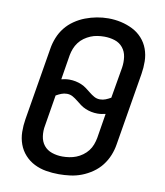

<svg xmlns="http://www.w3.org/2000/svg" viewBox="-84 -816 768 893"><g transform="rotate(10 300.0 -369.0)"><path d="M254 8Q223 8 193.5 3Q164 -2 138 -15Q112 -28 92.5 -49.5Q73 -71 63 -98.5Q53 -126 52.5 -156.5Q52 -187 57 -217L114 -560Q118 -586 128.5 -612.5Q139 -639 156.5 -661Q174 -683 198 -699.5Q222 -716 248.5 -726Q275 -736 302 -741Q329 -746 356 -746Q387 -746 416 -739.5Q445 -733 471 -720Q497 -707 516.5 -685.5Q536 -664 546 -636.5Q556 -609 556.5 -578.5Q557 -548 552 -518L495 -175Q491 -149 480.5 -123Q470 -97 452.5 -74.5Q435 -52 411 -35.5Q387 -19 361 -9Q335 1 307.5 4.5Q280 8 254 8ZM382 -368Q396 -368 408.5 -373Q421 -378 433 -385L458 -531Q462 -557 458.5 -582Q455 -607 440 -625.5Q425 -644 401.5 -651.5Q378 -659 352 -659Q336 -659 319.5 -656.5Q303 -654 287.5 -647.5Q272 -641 258 -631Q244 -621 233.5 -607Q223 -593 217 -577.5Q211 -562 208 -546L189 -429Q198 -431 207.5 -432.5Q217 -434 227 -434Q242 -434 256.5 -431Q271 -428 284 -422.5Q297 -417 308.5 -408.5Q320 -400 331 -391Q342 -382 354.5 -375Q367 -368 382 -368ZM256 -76Q272 -76 288.5 -78.5Q305 -81 320.5 -87Q336 -93 350.5 -103.5Q365 -114 375.5 -127.5Q386 -141 392 -157Q398 -173 401 -189L420 -306Q411 -304 401.5 -302.5Q392 -301 382 -301Q367 -301 352.5 -304Q338 -307 325 -312.5Q312 -318 300.5 -326.5Q289 -335 278 -344Q267 -353 254.5 -360Q242 -367 227 -367Q213 -367 200.5 -362Q188 -357 176 -350L152 -204Q147 -179 150.5 -153.5Q154 -128 168.5 -110Q183 -92 206.5 -84Q230 -76 256 -76Z"/></g></svg>

Font: Iosevka Curly Medium Extended
Style: Italic
Weight: 500
Width: 7
Italic angle: -9°
Monospace: yes
Designer: Belleve Invis
Foundry: Belleve Invis
Version: Version 11.1.0; ttfautohint (v1.8.3)